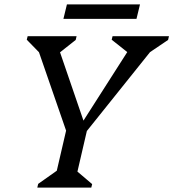

<svg xmlns="http://www.w3.org/2000/svg" viewBox="-20 -855 790 875"><path d="M296 -217 141 -665 180 -594 102 -674 106 -690H329L325 -673L230 -598L237 -665L367 -286H348L587 -660L586 -597L489 -674L493 -690H750L746 -673L632 -596L697 -659L343 -217ZM150 0 154 -17 270 -99 230 -39 285 -276H380L325 -39L301 -100L400 -16L396 0ZM269 -769 285 -835H618L602 -769Z"/></svg>

Font: Platypi Light
Style: Italic
Weight: 300
Italic angle: -13°
Designer: David Sargent
Foundry: Bolt Cutter Type
Version: Version 1.200